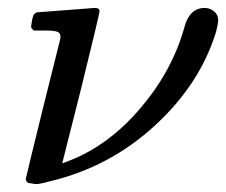

<svg xmlns="http://www.w3.org/2000/svg" viewBox="-20 -462 570 484"><path d="M74 -431Q75 -431 146.5 -436.5Q218 -442 219 -442Q231 -442 231 -434Q231 -428 185 -241L137 -51H140L142 -52Q145 -53 148.5 -54.5Q152 -56 155 -57Q255 -96 335 -190.5Q415 -285 445 -394Q458 -442 496 -442Q509 -442 519.5 -433.5Q530 -425 530 -411Q530 -403 525 -383Q485 -251 371 -146Q257 -41 106 -5Q81 2 71 2Q68 2 60 0.5Q52 -1 51 -1Q45 -5 45 -11Q45 -13 88 -188L132 -364Q134 -378 125.5 -381.5Q117 -385 97 -385Q90 -385 86 -385H65Q59 -391 58.5 -393Q58 -395 61 -412Q64 -426 68 -428Q71 -431 74 -431Z"/></svg>

Font: MathJax_Math
Style: Regular
Weight: 400
Version: Version 1.1